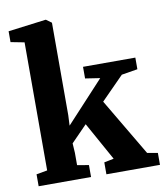

<svg xmlns="http://www.w3.org/2000/svg" viewBox="-89 -893 829 967"><g transform="rotate(-10 325.0 -410.0)"><path d="M30 0V-61L86 -71V-726L16.5 -739.5V-795L208.5 -819.5H211.5L239 -799.5V-326.5L236.5 -273.5L430 -482.5L354.5 -494V-553.5H622V-494L540 -480.5L424 -363L597 -70.5L650.5 -61V0H376.5V-61L426 -71L317.5 -266.5L236 -183L239 -134V-71L298 -61V0Z"/></g></svg>

Font: Merriweather 24pt ExtraBold
Style: Regular
Weight: 800
Version: Version 2.100